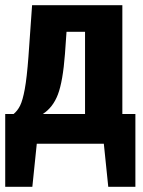

<svg xmlns="http://www.w3.org/2000/svg" viewBox="-22 -551 549 736"><path d="M497 -114V165H393L376 0H119L102 165H-2V-114H30Q45 -126 55 -146Q65 -166 73 -209.5Q81 -253 87 -333L101 -531H447V-114ZM304 -429H233L227 -344Q219 -239 200 -189Q181 -139 142 -114H304Z"/></svg>

Font: Fira Sans Condensed
Style: Bold
Weight: 700
Width: 3
Designer: bBox Type GmbH & Carrois Corporate GbR & Edenspiekermann AG
Foundry: bBox Type GmbH & Carrois Corporate GbR & Edenspiekermann AG
Version: Version 4.301